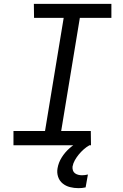

<svg xmlns="http://www.w3.org/2000/svg" viewBox="-20 -755 640 998"><path d="M453 0H50V-74H214L311 -662H157L156 -735H559V-662H395L298 -74H452ZM388 223Q365 223 343.5 217.5Q322 212 305.5 198.5Q289 185 282 164Q275 143 279 120Q284 90 301 63Q318 36 342 15Q366 -6 394.5 -21Q423 -36 452 -43L445 0Q429 9 415 21.5Q401 34 389.5 48Q378 62 369 78Q360 94 357 111Q356 121 359 130.5Q362 140 369.5 145.5Q377 151 386.5 153.5Q396 156 406 156Q414 156 421.5 155Q429 154 437 152L425 219Q416 221 407 222Q398 223 388 223Z"/></svg>

Font: Iosevka Extended
Style: Italic
Weight: 400
Width: 7
Italic angle: -9°
Monospace: yes
Designer: Belleve Invis
Foundry: Belleve Invis
Version: Version 32.5.0; ttfautohint (v1.8.4)